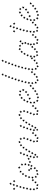

<svg xmlns="http://www.w3.org/2000/svg" viewBox="1048 -1634 575 2729"><g transform="rotate(-90 1335.5 -269.5)"><path d="M142 -351 131 -349 126 -338 120 -349 108 -350 116 -359 114 -370 125 -365 135 -371 133 -359ZM33 -352 21 -350 17 -339 11 -349 -1 -351 7 -359 5 -371 15 -366 26 -372 24 -360ZM153 -102 148 -91 155 -80 143 -82 135 -73 133 -84 122 -89 132 -95 133 -107 142 -99ZM123 -62 117 -52 121 -41 110 -44 100 -37V-48L91 -56L101 -59L104 -70L112 -61ZM86 -29 76 -21V-9L66 -17L53 -15L60 -25L55 -36L65 -34L71 -43L74 -32ZM37 -18 24 -21 12 -16 14 -29 9 -41 20 -38 29 -45V-37L37 -39L31 -29ZM6 -57 2 -69 -9 -73 1 -80 2 -92 11 -84 22 -86 18 -76 24 -67H13ZM5 -107 3 -119 -7 -125 4 -130 7 -141 14 -132 26 -133 20 -123 25 -112 13 -115ZM11 -156V-168L1 -175L13 -178L16 -190L23 -180H35L28 -171L32 -159L20 -163ZM21 -204 22 -216 12 -223 24 -226 28 -238 34 -228 46 -227 39 -218 42 -207 31 -211ZM34 -252V-264L25 -271L37 -274L41 -285L47 -275L59 -274L51 -265L55 -254L44 -258ZM47 -299 49 -311 40 -319 51 -321 56 -332 62 -322 74 -321 66 -312 68 -300 57 -305ZM62 -346 64 -358 55 -365 67 -368 72 -379 77 -368 89 -367 81 -358 83 -347 73 -352ZM78 -392 80 -404 71 -412 83 -414 88 -425 94 -414 106 -413 97 -404 100 -393 89 -398Z M460 -154 451 -147V-135L441 -142L430 -138L434 -149L426 -158H438L444 -168L448 -157ZM415 -133 405 -127 404 -115 395 -123 383 -121 389 -131 383 -142 394 -140 401 -149 404 -137ZM359 -105 348 -102 342 -91 336 -102 324 -105 334 -112 333 -124 341 -118 350 -124V-112ZM289 -126 279 -135H267L274 -146L273 -158L283 -152L294 -156L291 -146L300 -143L289 -138ZM303 -291 315 -292 323 -301 327 -289 337 -281 325 -278 323 -264 316 -275 301 -273 311 -283ZM358 -262 365 -252 377 -251 369 -242 371 -229 361 -236 350 -231 352 -241 344 -247 355 -251ZM370 -214 372 -202 383 -196 372 -191 369 -179 362 -188 350 -187 356 -197 350 -206 362 -205ZM364 -164V-152L373 -145L361 -142L356 -131L351 -141L339 -143L347 -151L343 -161L355 -158ZM324 -74 319 -63 324 -52 312 -54 303 -46V-58L293 -65L303 -69L304 -80L313 -71ZM290 -38 281 -29 282 -17 271 -23 259 -20 264 -31 258 -41 268 -40 273 -50 278 -39ZM243 -19 231 -17 224 -6 220 -18 208 -23 219 -28V-40L227 -33L236 -38L234 -27ZM195 -33 185 -40 172 -38 178 -50 174 -62 185 -57 195 -64 194 -54 204 -51 194 -45ZM172 -78 169 -89 158 -94 168 -100 170 -112 178 -104 190 -105 185 -96 191 -87H179ZM174 -127V-140L165 -147L177 -150L181 -161L187 -151L199 -150L191 -141L195 -131L184 -135ZM188 -175 191 -187 183 -196 195 -197 202 -207 206 -195 217 -192 208 -185 209 -174 199 -180ZM212 -219 217 -230 211 -241 223 -239 231 -247 233 -235 243 -230 233 -225 232 -214 223 -222ZM244 -257 252 -266 249 -278 260 -273 271 -278 269 -267 276 -258 266 -257 262 -247 256 -257ZM310 -99 300 -108H288L295 -119L294 -131L304 -125L315 -129L312 -119L321 -116L310 -111Z M824 -98 818 -88 824 -77 812 -79 804 -71 802 -82 792 -88 802 -93 804 -105 812 -96ZM792 -61 785 -51 789 -39 778 -43 768 -36V-48L759 -55L770 -58L773 -69L780 -60ZM754 -28 745 -20V-8L735 -15L722 -13L728 -23L723 -34L733 -32L738 -41L743 -30ZM706 -16 693 -20 681 -16 684 -29 680 -42 691 -37 696 -47 699 -35 711 -33 701 -27ZM681 -58V-71L671 -78L683 -81L687 -93L693 -82L705 -81L698 -73L701 -63L690 -66ZM694 -106 696 -118 688 -127 699 -128 705 -139 710 -128 722 -126 713 -118 715 -106 705 -112ZM712 -152 714 -164 706 -172 717 -174 722 -184 728 -174 739 -173 731 -164 733 -152 723 -158ZM728 -198V-210L718 -216L729 -220L730 -231L739 -223L750 -225L744 -213L748 -201L737 -205ZM730 -245 723 -253 712 -250 717 -260 709 -267 721 -270 725 -281 732 -268 744 -261 733 -256ZM697 -274 686 -273 683 -262 677 -271 666 -269 671 -280 665 -290 679 -288 692 -294 689 -283ZM652 -264 644 -256 647 -245 637 -249 628 -242V-254L618 -261L630 -265L635 -276L641 -266ZM616 -233 610 -223 616 -212 604 -214 596 -206 594 -217 584 -222 594 -228 596 -240 604 -231ZM586 -195 582 -184 588 -174 577 -175 569 -165 566 -177 555 -181 565 -187 566 -199 575 -192ZM560 -153 556 -142 563 -133H551L545 -123L541 -134L530 -138L539 -145V-157L549 -150ZM536 -111 532 -99 540 -90H528L521 -80L517 -91L506 -95L515 -102V-114L525 -107ZM512 -68 509 -56 516 -47H504L497 -37L494 -49L482 -52L492 -59V-71L501 -64ZM480 -14 470 -20 458 -15 462 -26 456 -37 467 -35 474 -45 476 -34 488 -31 477 -26ZM459 -58 457 -70 447 -76 458 -80 461 -92 469 -83H480L474 -74L479 -64L467 -66ZM466 -107 467 -119 457 -126 469 -129 473 -140 479 -130H491L484 -121L487 -109L476 -114ZM479 -154 481 -166 472 -174 483 -176 488 -187 494 -177 506 -176 498 -167 500 -156 489 -161ZM495 -201 497 -213 489 -221 500 -223 506 -234 511 -223 523 -221 514 -213 516 -201 506 -207ZM513 -247 516 -258 508 -268H520L527 -279L531 -267L542 -264L533 -257L534 -246L524 -252Z M1209 -98 1203 -88 1209 -77 1197 -79 1189 -71 1187 -82 1177 -88 1187 -93 1189 -105 1197 -96ZM1177 -61 1170 -51 1174 -39 1163 -43 1153 -36V-48L1144 -55L1155 -58L1158 -69L1165 -60ZM1139 -28 1130 -20V-8L1120 -15L1107 -13L1113 -23L1108 -34L1118 -32L1123 -41L1128 -30ZM1091 -16 1078 -20 1066 -16 1069 -29 1065 -42 1076 -37 1081 -47 1084 -35 1096 -33 1086 -27ZM1066 -58V-71L1056 -78L1068 -81L1072 -93L1078 -82L1090 -81L1083 -73L1086 -63L1075 -66ZM1079 -106 1081 -118 1073 -127 1084 -128 1090 -139 1095 -128 1107 -126 1098 -118 1100 -106 1090 -112ZM1097 -152 1099 -164 1091 -172 1102 -174 1107 -184 1113 -174 1124 -173 1116 -164 1118 -152 1108 -158ZM1113 -198V-210L1103 -216L1114 -220L1115 -231L1124 -223L1135 -225L1129 -213L1133 -201L1122 -205ZM1115 -245 1108 -253 1097 -250 1102 -260 1094 -267 1106 -270 1110 -281 1117 -268 1129 -261 1118 -256ZM1082 -274 1071 -273 1068 -262 1062 -271 1051 -269 1056 -280 1050 -290 1064 -288 1077 -294 1074 -283ZM1037 -264 1029 -256 1032 -245 1022 -249 1013 -242V-254L1003 -261L1015 -265L1020 -276L1026 -266ZM1001 -233 995 -223 1001 -212 989 -214 981 -206 979 -217 969 -222 979 -228 981 -240 989 -231ZM971 -195 967 -184 973 -174 962 -175 954 -165 951 -177 940 -181 950 -187 951 -199 960 -192ZM945 -153 941 -142 948 -133H936L930 -123L926 -134L915 -138L924 -145V-157L934 -150ZM921 -111 917 -99 925 -90H913L906 -80L902 -91L891 -95L900 -102V-114L910 -107ZM897 -68 894 -56 901 -47H889L882 -37L879 -49L867 -52L877 -59V-71L886 -64ZM865 -14 855 -20 843 -15 847 -26 841 -37 852 -35 859 -45 861 -34 873 -31 862 -26ZM844 -58 842 -70 832 -76 843 -80 846 -92 854 -83H865L859 -74L864 -64L852 -66ZM851 -107 852 -119 842 -126 854 -129 858 -140 864 -130H876L869 -121L872 -109L861 -114ZM864 -154 866 -166 857 -174 868 -176 873 -187 879 -177 891 -176 883 -167 885 -156 874 -161ZM880 -201 882 -213 874 -221 885 -223 891 -234 896 -223 908 -221 899 -213 901 -201 891 -207ZM898 -247 901 -258 893 -268H905L912 -279L916 -267L927 -264L918 -257L919 -246L909 -252Z M1281 -134 1291 -140 1292 -152 1301 -144 1312 -148 1308 -136 1315 -127H1303L1295 -118L1292 -129ZM1334 -156 1343 -163 1342 -175 1352 -168 1363 -174 1360 -162 1369 -153 1356 -152 1350 -142 1346 -153ZM1376 -180 1384 -189 1380 -200 1391 -196 1400 -203V-191L1410 -185L1399 -181L1394 -169L1388 -179ZM1410 -213 1413 -224 1404 -230 1415 -233V-242L1425 -236L1436 -240L1430 -225L1431 -211L1421 -217ZM1410 -255 1401 -261 1392 -253 1393 -265 1383 -269 1393 -275V-287L1404 -277L1418 -275L1409 -267ZM1369 -272 1358 -268 1356 -257 1349 -265 1338 -262 1342 -273 1335 -283 1349 -282 1359 -291V-279ZM1325 -257 1317 -248 1321 -237 1310 -241 1301 -234 1300 -245 1290 -251 1302 -256 1307 -268 1313 -258ZM1290 -223 1286 -213 1293 -203 1281 -204 1274 -194 1270 -205 1259 -209 1269 -216 1270 -228 1279 -221ZM1266 -182 1264 -170 1272 -162 1261 -160 1256 -150 1250 -160 1238 -161 1247 -170 1245 -182 1255 -177ZM1250 -136V-124L1260 -118L1249 -114L1247 -103L1239 -111L1228 -109L1234 -120L1230 -132L1241 -129ZM1245 -88 1249 -77 1260 -75 1251 -67 1254 -56 1243 -61 1232 -55 1234 -68 1227 -79 1238 -78ZM1259 -43 1267 -37 1277 -43 1275 -32 1284 -26 1274 -21 1272 -9 1262 -20 1249 -24 1258 -31ZM1298 -22 1309 -24 1312 -35 1319 -26 1330 -27 1324 -17 1329 -6 1316 -9 1305 -2 1307 -14ZM1345 -29 1354 -35V-47L1364 -40L1374 -44L1371 -33L1379 -24L1366 -23L1359 -13L1356 -25ZM1388 -50 1397 -59 1394 -70 1405 -65 1415 -71 1413 -59 1423 -52 1411 -49 1405 -38 1400 -49ZM1427 -79 1435 -88 1431 -99 1442 -96 1451 -103 1452 -91 1461 -84 1450 -80 1446 -69 1439 -79ZM1464 -112 1470 -122 1466 -133 1477 -129 1486 -137 1487 -126 1497 -120 1486 -115 1483 -103 1475 -113Z M1689 -115 1684 -104 1690 -94 1678 -95 1670 -86 1668 -98 1657 -103 1668 -108 1669 -120 1677 -112ZM1659 -76 1653 -65 1658 -54 1646 -57 1636 -50V-62L1626 -68L1637 -72L1639 -83L1647 -74ZM1624 -41 1615 -32 1617 -20 1606 -26 1595 -21 1598 -33 1591 -42H1602L1606 -52L1612 -42ZM1579 -19 1567 -15 1560 -4 1555 -16 1543 -21 1553 -26 1555 -38 1562 -31 1569 -37V-25ZM1531 -32 1521 -41 1509 -42 1517 -52 1515 -64 1525 -58 1536 -63 1534 -53 1542 -49 1532 -44ZM1514 -80 1512 -91 1501 -97 1511 -102 1513 -114 1521 -106 1533 -108 1527 -98 1534 -88 1522 -89ZM1516 -129 1515 -141 1505 -148 1516 -152 1519 -164 1526 -154 1538 -155 1532 -145 1536 -134 1525 -137ZM1524 -178V-190L1514 -197L1525 -200L1529 -212L1536 -202H1548L1540 -193L1544 -181L1533 -185ZM1534 -226 1535 -238 1526 -245 1537 -248 1542 -259 1548 -249H1560L1552 -240L1555 -228L1544 -233ZM1547 -274 1549 -285 1539 -293 1551 -296 1556 -307 1562 -296 1573 -295 1566 -287 1568 -275 1558 -280ZM1562 -321 1563 -332 1555 -340 1566 -343 1571 -353 1577 -343 1589 -342 1580 -333 1583 -322 1572 -327ZM1578 -367 1579 -379 1571 -387 1582 -389 1587 -400 1593 -389 1605 -388 1596 -379 1599 -368 1588 -373ZM1594 -413 1596 -425 1588 -434 1599 -435 1605 -446 1610 -435 1622 -434 1613 -425 1615 -414 1605 -419ZM1612 -459 1614 -471 1606 -480 1617 -481 1623 -492 1628 -481 1640 -479 1631 -471 1633 -459 1622 -465ZM1630 -505 1632 -517 1624 -525 1636 -527 1641 -537 1646 -526 1658 -524 1649 -516 1651 -505 1641 -510Z M1885 -115 1880 -104 1886 -94 1874 -95 1866 -86 1864 -98 1853 -103 1864 -108 1865 -120 1873 -112ZM1855 -76 1849 -65 1854 -54 1842 -57 1832 -50V-62L1822 -68L1833 -72L1835 -83L1843 -74ZM1820 -41 1811 -32 1813 -20 1802 -26 1791 -21 1794 -33 1787 -42H1798L1802 -52L1808 -42ZM1775 -19 1763 -15 1756 -4 1751 -16 1739 -21 1749 -26 1751 -38 1758 -31 1765 -37V-25ZM1727 -32 1717 -41 1705 -42 1713 -52 1711 -64 1721 -58 1732 -63 1730 -53 1738 -49 1728 -44ZM1710 -80 1708 -91 1697 -97 1707 -102 1709 -114 1717 -106 1729 -108 1723 -98 1730 -88 1718 -89ZM1712 -129 1711 -141 1701 -148 1712 -152 1715 -164 1722 -154 1734 -155 1728 -145 1732 -134 1721 -137ZM1720 -178V-190L1710 -197L1721 -200L1725 -212L1732 -202H1744L1736 -193L1740 -181L1729 -185ZM1730 -226 1731 -238 1722 -245 1733 -248 1738 -259 1744 -249H1756L1748 -240L1751 -228L1740 -233ZM1743 -274 1745 -285 1735 -293 1747 -296 1752 -307 1758 -296 1769 -295 1762 -287 1764 -275 1754 -280ZM1758 -321 1759 -332 1751 -340 1762 -343 1767 -353 1773 -343 1785 -342 1776 -333 1779 -322 1768 -327ZM1774 -367 1775 -379 1767 -387 1778 -389 1783 -400 1789 -389 1801 -388 1792 -379 1795 -368 1784 -373ZM1790 -413 1792 -425 1784 -434 1795 -435 1801 -446 1806 -435 1818 -434 1809 -425 1811 -414 1801 -419ZM1808 -459 1810 -471 1802 -480 1813 -481 1819 -492 1824 -481 1836 -479 1827 -471 1829 -459 1818 -465ZM1826 -505 1828 -517 1820 -525 1832 -527 1837 -537 1842 -526 1854 -524 1845 -516 1847 -505 1837 -510Z M2135 -42 2139 -31 2150 -28 2140 -21V-9L2130 -16L2117 -15L2124 -25L2119 -36L2129 -33ZM2093 -46V-37L2102 -38L2096 -28L2101 -18L2088 -21L2076 -16L2078 -29L2073 -41L2084 -38ZM1916 -46 1919 -38 1926 -42 1924 -31 1931 -22 1919 -21 1910 -13 1907 -26 1898 -36H1910ZM1963 -50 1968 -39 1979 -37 1970 -29V-17L1960 -24L1948 -22L1953 -32L1948 -43L1958 -41ZM2169 -69 2176 -60 2188 -61 2182 -51 2186 -39 2174 -43 2164 -36 2165 -48 2155 -55 2166 -58ZM1997 -78 2005 -69 2017 -70 2010 -60 2015 -48 2003 -52 1993 -45 1994 -57 1984 -63 1995 -67ZM1888 -87 1897 -79 1908 -81 1904 -71 1911 -63 1899 -62 1893 -52 1888 -64 1877 -68 1887 -75ZM2066 -92 2075 -83 2087 -86 2082 -75 2088 -67H2077L2070 -57L2066 -68L2055 -73L2065 -79ZM2197 -105 2206 -97 2218 -100 2213 -89 2219 -79 2207 -80 2199 -72 2197 -83 2187 -88 2197 -94ZM2026 -114 2035 -106 2047 -109 2042 -98 2048 -88 2036 -89 2028 -81 2026 -92 2015 -97 2025 -103ZM2064 -136 2071 -127H2083L2077 -118L2081 -107L2070 -110L2061 -102L2060 -114L2050 -120L2061 -124ZM1897 -136 1904 -126H1915L1908 -117L1912 -106L1901 -110L1892 -102L1891 -114L1882 -121L1893 -125ZM2069 -172 2078 -165 2089 -169 2086 -158 2093 -149H2081L2074 -139L2071 -150L2059 -154L2069 -161ZM1914 -183 1919 -172 1931 -170 1922 -162 1924 -151 1914 -156 1903 -150 1905 -162 1896 -170 1909 -172ZM2087 -215 2094 -205 2106 -204 2099 -195 2102 -184 2091 -188 2081 -181 2082 -193 2072 -200 2083 -203ZM1938 -227 1941 -215 1952 -211 1943 -205V-193L1934 -200L1922 -196L1926 -208L1919 -217H1931ZM2075 -255 2084 -246 2096 -248 2090 -238 2095 -227 2084 -229 2075 -221 2074 -233 2064 -237 2074 -243ZM1971 -265V-253L1981 -246L1970 -243L1969 -232L1960 -240L1949 -238L1954 -249L1949 -260L1961 -257ZM2111 -283 2117 -273 2129 -272 2121 -263 2123 -252 2112 -257 2102 -251 2104 -262 2095 -270 2106 -273ZM2056 -288 2057 -276 2066 -267 2054 -266 2048 -256 2044 -265 2034 -263 2040 -273 2034 -283 2046 -281ZM1995 -293 2005 -285 2018 -286 2011 -277 2015 -266 2005 -268 2000 -259 1996 -270 1985 -273 1994 -281Z M2381 -351 2370 -349 2365 -338 2359 -349 2347 -350 2355 -359 2353 -370 2364 -365 2374 -371 2372 -359ZM2272 -352 2260 -350 2256 -339 2250 -349 2238 -351 2246 -359 2244 -371 2254 -366 2265 -372 2263 -360ZM2392 -102 2387 -91 2394 -80 2382 -82 2374 -73 2372 -84 2361 -89 2371 -95 2372 -107 2381 -99ZM2362 -62 2356 -52 2360 -41 2349 -44 2339 -37V-48L2330 -56L2340 -59L2343 -70L2351 -61ZM2325 -29 2315 -21V-9L2305 -17L2292 -15L2299 -25L2294 -36L2304 -34L2310 -43L2313 -32ZM2276 -18 2263 -21 2251 -16 2253 -29 2248 -41 2259 -38 2268 -45V-37L2276 -39L2270 -29ZM2245 -57 2241 -69 2230 -73 2240 -80 2241 -92 2250 -84 2261 -86 2257 -76 2263 -67H2252ZM2244 -107 2242 -119 2232 -125 2243 -130 2246 -141 2253 -132 2265 -133 2259 -123 2264 -112 2252 -115ZM2250 -156V-168L2240 -175L2252 -178L2255 -190L2262 -180H2274L2267 -171L2271 -159L2259 -163ZM2260 -204 2261 -216 2251 -223 2263 -226 2267 -238 2273 -228 2285 -227 2278 -218 2281 -207 2270 -211ZM2273 -252V-264L2264 -271L2276 -274L2280 -285L2286 -275L2298 -274L2290 -265L2294 -254L2283 -258ZM2286 -299 2288 -311 2279 -319 2290 -321 2295 -332 2301 -322 2313 -321 2305 -312 2307 -300 2296 -305ZM2301 -346 2303 -358 2294 -365 2306 -368 2311 -379 2316 -368 2328 -367 2320 -358 2322 -347 2312 -352ZM2317 -392 2319 -404 2310 -412 2322 -414 2327 -425 2333 -414 2345 -413 2336 -404 2339 -393 2328 -398Z M2453 -134 2463 -140 2464 -152 2473 -144 2484 -148 2480 -136 2487 -127H2475L2467 -118L2464 -129ZM2506 -156 2515 -163 2514 -175 2524 -168 2535 -174 2532 -162 2541 -153 2528 -152 2522 -142 2518 -153ZM2548 -180 2556 -189 2552 -200 2563 -196 2572 -203V-191L2582 -185L2571 -181L2566 -169L2560 -179ZM2582 -213 2585 -224 2576 -230 2587 -233V-242L2597 -236L2608 -240L2602 -225L2603 -211L2593 -217ZM2582 -255 2573 -261 2564 -253 2565 -265 2555 -269 2565 -275V-287L2576 -277L2590 -275L2581 -267ZM2541 -272 2530 -268 2528 -257 2521 -265 2510 -262 2514 -273 2507 -283 2521 -282 2531 -291V-279ZM2497 -257 2489 -248 2493 -237 2482 -241 2473 -234 2472 -245 2462 -251 2474 -256 2479 -268 2485 -258ZM2462 -223 2458 -213 2465 -203 2453 -204 2446 -194 2442 -205 2431 -209 2441 -216 2442 -228 2451 -221ZM2438 -182 2436 -170 2444 -162 2433 -160 2428 -150 2422 -160 2410 -161 2419 -170 2417 -182 2427 -177ZM2422 -136V-124L2432 -118L2421 -114L2419 -103L2411 -111L2400 -109L2406 -120L2402 -132L2413 -129ZM2417 -88 2421 -77 2432 -75 2423 -67 2426 -56 2415 -61 2404 -55 2406 -68 2399 -79 2410 -78ZM2431 -43 2439 -37 2449 -43 2447 -32 2456 -26 2446 -21 2444 -9 2434 -20 2421 -24 2430 -31ZM2470 -22 2481 -24 2484 -35 2491 -26 2502 -27 2496 -17 2501 -6 2488 -9 2477 -2 2479 -14ZM2517 -29 2526 -35V-47L2536 -40L2546 -44L2543 -33L2551 -24L2538 -23L2531 -13L2528 -25ZM2560 -50 2569 -59 2566 -70 2577 -65 2587 -71 2585 -59 2595 -52 2583 -49 2577 -38 2572 -49ZM2599 -79 2607 -88 2603 -99 2614 -96 2623 -103 2624 -91 2633 -84 2622 -80 2618 -69 2611 -79ZM2636 -112 2642 -122 2638 -133 2649 -129 2658 -137 2659 -126 2669 -120 2658 -115 2655 -103 2647 -113Z"/></g></svg>

Font: Santa christmas start
Style: Regular
Weight: 400
Designer: MUHAMMAD YONI
Version: Version 001.000